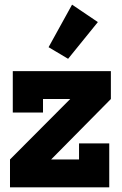

<svg xmlns="http://www.w3.org/2000/svg" viewBox="-20 -806 524 826"><path d="M450 0H23V-120L282 -380H165V-322H35V-500H457V-380L200 -120H320V-189H450ZM401 -711 273 -553 189 -603 290 -786Z"/></svg>

Font: Cherry Swash
Style: Bold
Weight: 700
Designer: Kasatkina Nataliya
Foundry: Nataliya Kasatkina
Version: Version 1.001